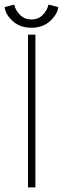

<svg xmlns="http://www.w3.org/2000/svg" viewBox="-45 -810 272 830"><path d="M207 -779.5Q203.5 -748.5 171.8 -719.2Q140 -690 91 -690Q41.5 -690 10 -718.8Q-21.5 -747.5 -25 -779.5L16.5 -790Q21.5 -766 41.2 -746Q61 -726 91 -726Q121 -726 140.2 -745.8Q159.5 -765.5 164.5 -790ZM76 -660H108V0H76Z"/></svg>

Font: League Spartan ExtraLight
Style: Regular
Weight: 200
Foundry: The League of Moveable Type
Version: Version 2.002